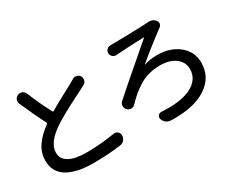

<svg xmlns="http://www.w3.org/2000/svg" viewBox="-121 -1146 1868 1570"><g transform="rotate(-30 812.5 -361.0)"><path d="M588.9 -649.4Q601.6 -658.2 616.2 -658.2Q621.1 -658.2 627 -656.2Q648.4 -652.3 659.2 -634.8Q666 -622.1 666 -608.4Q666 -601.6 664.1 -594.7Q659.2 -573.2 639.6 -563.5Q622.1 -553.7 600.6 -543Q596.7 -541 544.4 -514.6Q492.2 -488.3 463.9 -473.6Q435.5 -459 389.6 -433.1Q343.8 -407.2 310.5 -385.7Q168 -293 168 -195.3Q168 -136.7 223.6 -105Q279.3 -73.2 388.7 -73.2Q518.6 -73.2 653.3 -95.7Q658.2 -96.7 662.1 -96.7Q678.7 -96.7 691.4 -85.9Q708 -72.3 708 -51.8Q708 -26.4 692.4 -7.8Q676.8 10.7 652.3 13.7Q530.3 30.3 392.6 30.3Q318.4 30.3 259.8 18.6Q201.2 6.8 155.8 -17.6Q110.4 -42 85.4 -84Q60.5 -126 60.5 -183.6Q60.5 -257.8 102.5 -319.3Q144.5 -380.9 222.7 -437.5Q228.5 -442.4 225.6 -448.2Q177.7 -538.1 109.4 -694.3Q104.5 -704.1 104.5 -714.8Q104.5 -724.6 108.4 -734.4Q117.2 -754.9 137.7 -762.7Q147.5 -766.6 156.2 -766.6Q167 -766.6 177.7 -762.7Q197.3 -753.9 206.1 -733.4Q252 -617.2 312.5 -504.9Q315.4 -498 322.3 -502Q372.1 -531.2 455.6 -576.2Q539.1 -621.1 551.8 -627.9Q576.2 -642.6 588.9 -649.4Z M998 -641.6Q995.1 -641.6 993.2 -641.6Q975.6 -641.6 961.9 -653.3Q945.3 -668 945.3 -689.5Q945.3 -708 959.5 -721.7Q973.6 -735.4 992.2 -735.4Q993.2 -735.4 994.1 -735.4Q1004.9 -735.4 1014.6 -735.4Q1057.6 -735.4 1172.9 -738.3Q1288.1 -741.2 1333 -744.1Q1341.8 -744.1 1350.6 -745.1Q1356.4 -746.1 1362.3 -746.1Q1400.4 -746.1 1422.9 -717.8Q1431.6 -707 1431.6 -694.3Q1431.6 -690.4 1430.7 -686.5Q1427.7 -669.9 1413.1 -659.2Q1403.3 -653.3 1402.3 -652.3Q1253.9 -540 1159.2 -459Q1158.2 -458 1159.2 -457Q1160.2 -456.1 1161.1 -457Q1214.8 -475.6 1281.2 -475.6Q1406.2 -475.6 1486.3 -410.2Q1566.4 -344.7 1566.4 -242.2Q1566.4 -103.5 1447.3 -26.4Q1339.8 44.9 1149.4 44.9Q1131.8 44.9 1113.3 43.9Q1088.9 43 1070.3 27.8Q1051.8 12.7 1044.9 -9.8Q1043 -15.6 1043 -20.5Q1043 -32.2 1051.8 -43Q1062.5 -55.7 1080.1 -55.7Q1081.1 -55.7 1083 -55.7Q1118.2 -53.7 1150.4 -53.7Q1277.3 -53.7 1358.4 -92.8Q1460 -143.6 1460 -243.2Q1460 -308.6 1405.3 -349.6Q1350.6 -390.6 1260.7 -390.6Q1205.1 -390.6 1155.8 -377.4Q1106.4 -364.3 1064.5 -338.4Q1022.5 -312.5 989.7 -285.2Q957 -257.8 919.9 -218.8Q904.3 -202.1 882.8 -202.1Q861.3 -202.1 845.7 -217.8Q831.1 -233.4 831.1 -253.9Q831.1 -277.3 848.6 -293Q925.8 -362.3 1082 -496.6Q1238.3 -630.9 1261.7 -651.4Q1262.7 -652.3 1262.2 -654.3Q1261.7 -656.2 1259.8 -655.3Q1131.8 -651.4 1020.5 -643.6Q1009.8 -643.6 998 -641.6Z"/></g></svg>

Font: Gen Jyuu Gothic P Medium
Style: Regular
Weight: 500
Designer: [Source Han Sans]
Ryoko NISHIZUKA  (kana & ideographs); Paul D. Hunt (Latin, Greek & Cyrillic); Wenlong ZHANG  (bopomofo
Version: Version 1.002.20150607